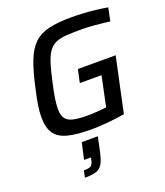

<svg xmlns="http://www.w3.org/2000/svg" viewBox="-172 -810 1034 1204"><g transform="rotate(-20 345.5 -208.5)"><path d="M328 8Q231 8 171.5 -7Q112 -22 84.5 -61Q57 -100 57 -172Q57 -205 63.5 -248.5Q70 -292 83 -347Q106 -455 132 -523.5Q158 -592 196.5 -629.5Q235 -667 295.5 -681.5Q356 -696 448 -696Q485 -696 528.5 -693.5Q572 -691 613.5 -686Q655 -681 687 -675L669 -588Q622 -594 571.5 -598.5Q521 -603 490 -603Q428 -603 385 -600.5Q342 -598 312.5 -586Q283 -574 263 -546.5Q243 -519 227.5 -470Q212 -421 196 -344Q184 -291 178 -251.5Q172 -212 172 -183Q172 -142 188 -120Q204 -98 239.5 -90Q275 -82 334 -82Q361 -82 398.5 -84.5Q436 -87 460 -90L502 -290H357L376 -377H628L550 -12Q498 -3 436.5 2.5Q375 8 328 8ZM184 279 194 233Q228 233 240.5 225.5Q253 218 259 192L263 172H217L242 62H349L331 148Q320 201 306 229.5Q292 258 264.5 268.5Q237 279 184 279Z"/></g></svg>

Font: Saira Medium
Style: Italic
Weight: 500
Italic angle: -12°
Designer: Hector Gatti with collaboration of the Omnibus-Type team
Foundry: Omnibus-Type
Version: Version 1.100; ttfautohint (v1.8.3)